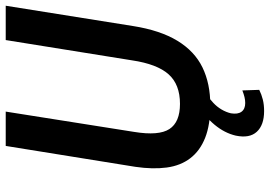

<svg xmlns="http://www.w3.org/2000/svg" viewBox="-156 -589 943 671"><g transform="rotate(-90 315.5 -253.5)"><path d="M283 10Q215 10 169.5 -8Q124 -26 98 -60Q72 -94 65.5 -142.5Q59 -191 68 -252L141 -705H261L190 -256Q176 -170 200 -133Q224 -96 288 -96Q356 -96 391.5 -136Q427 -176 440 -263L511 -705H631L560 -260Q545 -165 508.5 -105Q472 -45 415.5 -17.5Q359 10 283 10ZM263 198Q214 198 190.5 172.5Q167 147 177 99Q186 60 215 25Q244 -10 290 -37L317 0Q305 8 291.5 20.5Q278 33 268.5 49Q259 65 255 82Q251 106 260.5 119Q270 132 291 132Q301 132 311.5 129.5Q322 127 335 122L337 181Q321 189 303 193.5Q285 198 263 198Z"/></g></svg>

Font: Nunito Sans 10pt Condensed
Style: Bold Italic
Weight: 700
Width: 3
Italic angle: -9°
Designer: Vernon Adams
Foundry: Vernon Adams
Version: Version 3.101;gftools[0.9.27]